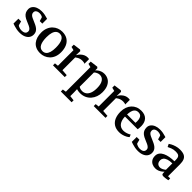

<svg xmlns="http://www.w3.org/2000/svg" viewBox="298 -1958 3590 3590"><g transform="rotate(45 2093.0 -163.5)"><path d="M241.5 11Q200.5 11 161.8 3.5Q123 -4 92.5 -13.8Q62 -23.5 44.5 -30L45 -159H117L137 -81Q142.5 -72 158.5 -63.5Q174.5 -55 196.2 -49.5Q218 -44 241 -44Q278 -44 301 -53.8Q324 -63.5 334.5 -81Q345 -98.5 345 -121.5Q345 -149.5 326.5 -168.5Q308 -187.5 273.8 -204Q239.5 -220.5 192 -239.5Q145 -258.5 113 -282.2Q81 -306 64.8 -338.8Q48.5 -371.5 48.5 -416.5Q48.5 -461 75 -495Q101.5 -529 148.8 -548Q196 -567 256 -567Q301.5 -567 334.5 -560.5Q367.5 -554 390.2 -546.8Q413 -539.5 426.5 -536.5V-410H359.5L338 -484.5Q333.5 -492 321.2 -498.5Q309 -505 292 -509Q275 -513 255.5 -513Q226 -513 204 -504.2Q182 -495.5 170 -479.8Q158 -464 158 -442.5Q158 -409.5 176.5 -389.5Q195 -369.5 224.8 -356Q254.5 -342.5 287 -328.5Q319.5 -315 350.2 -299.8Q381 -284.5 405.8 -264.8Q430.5 -245 445 -217.8Q459.5 -190.5 459.5 -152.5Q459.5 -104.5 434.5 -67.8Q409.5 -31 360.5 -10Q311.5 11 241.5 11Z M529.5 -277.5Q529.5 -349 551.8 -403.5Q574 -458 612.2 -494.8Q650.5 -531.5 698.5 -550.2Q746.5 -569 798 -569Q884.5 -569 941.5 -532Q998.5 -495 1026.5 -429.8Q1054.5 -364.5 1054.5 -280.5Q1054.5 -208.5 1032.5 -153.8Q1010.5 -99 972.2 -62.5Q934 -26 886 -7.5Q838 11 786 11Q721.5 11 673.2 -10.2Q625 -31.5 593.2 -70.2Q561.5 -109 545.5 -161.8Q529.5 -214.5 529.5 -277.5ZM793.5 -48.5Q835.5 -48.5 864.5 -73Q893.5 -97.5 908.8 -147Q924 -196.5 924 -271.5Q924 -324.5 917 -368Q910 -411.5 894.5 -443.2Q879 -475 854 -492.2Q829 -509.5 793 -509.5Q751 -509.5 721.2 -485.2Q691.5 -461 676 -411.5Q660.5 -362 660.5 -286.5Q660.5 -233.5 668 -189.8Q675.5 -146 691.2 -114.2Q707 -82.5 732.2 -65.5Q757.5 -48.5 793.5 -48.5Z M1119 0V-52L1190 -59.5V-471L1121 -488.5V-548L1266 -567H1268.5L1292 -549V-529L1289 -441H1292Q1296.5 -451 1310.5 -470.8Q1324.5 -490.5 1348 -512Q1371.5 -533.5 1404 -548.5Q1436.5 -563.5 1477 -563.5Q1491 -563.5 1499.8 -561.8Q1508.5 -560 1514 -558V-436.5Q1507 -442 1491 -446Q1475 -450 1449 -450Q1412 -450 1385.2 -441Q1358.5 -432 1340 -420Q1321.5 -408 1308.5 -398.5V-60.5L1430.5 -51.5V0Z M1569 242V190L1638 178.5V-471L1568.5 -488.5V-548L1719.5 -567H1722L1744 -549V-491Q1759.5 -509 1784 -527Q1808.5 -545 1841 -557Q1873.5 -569 1912.5 -569Q1970 -569 2019.8 -541.2Q2069.5 -513.5 2100 -453.5Q2130.5 -393.5 2130.5 -296.5Q2130.5 -234 2111 -178.5Q2091.5 -123 2054.2 -80.2Q2017 -37.5 1963.5 -13.2Q1910 11 1841.5 11Q1818.5 11 1793.5 7.2Q1768.5 3.5 1752.5 -2.5L1755 81V178.5L1854 190V242ZM1844.5 -44Q1889 -44 1925 -68.2Q1961 -92.5 1982.5 -144.8Q2004 -197 2004 -281.5Q2004 -338 1993.5 -378.5Q1983 -419 1964.2 -444.8Q1945.5 -470.5 1920.8 -482.5Q1896 -494.5 1868 -494.5Q1842 -494.5 1820 -487Q1798 -479.5 1781.2 -468.5Q1764.5 -457.5 1755 -446.5V-72.5Q1762.5 -62.5 1787.2 -53.2Q1812 -44 1844.5 -44Z M2196.5 0V-52L2267.5 -59.5V-471L2198.5 -488.5V-548L2343.5 -567H2346L2369.5 -549V-529L2366.5 -441H2369.5Q2374 -451 2388 -470.8Q2402 -490.5 2425.5 -512Q2449 -533.5 2481.5 -548.5Q2514 -563.5 2554.5 -563.5Q2568.5 -563.5 2577.2 -561.8Q2586 -560 2591.5 -558V-436.5Q2584.5 -442 2568.5 -446Q2552.5 -450 2526.5 -450Q2489.5 -450 2462.8 -441Q2436 -432 2417.5 -420Q2399 -408 2386 -398.5V-60.5L2508 -51.5V0Z M2877 11Q2790.5 11 2734.5 -26Q2678.5 -63 2651.2 -128.2Q2624 -193.5 2624 -278.5Q2624 -345.5 2643.2 -399Q2662.5 -452.5 2697.8 -490.5Q2733 -528.5 2781.2 -548.8Q2829.5 -569 2887.5 -569Q2984 -569 3036.2 -517.2Q3088.5 -465.5 3091 -369Q3091 -338 3089.5 -315Q3088 -292 3084 -274.5H2748Q2749 -227.5 2760 -189Q2771 -150.5 2791.5 -123Q2812 -95.5 2842.2 -80.5Q2872.5 -65.5 2912 -65.5Q2953.5 -65.5 2995.5 -80.2Q3037.5 -95 3060.5 -112L3082 -64.5Q3064.5 -46.5 3032.5 -29.2Q3000.5 -12 2960 -0.5Q2919.5 11 2877 11ZM2748 -330H2969.5Q2970.5 -339.5 2971.2 -351.5Q2972 -363.5 2972 -373Q2972 -433.5 2948.8 -471.8Q2925.5 -510 2870 -510Q2845 -510 2823.8 -501.2Q2802.5 -492.5 2786.2 -472Q2770 -451.5 2760.2 -416.8Q2750.5 -382 2748 -330Z M3370 11Q3329 11 3290.2 3.5Q3251.5 -4 3221 -13.8Q3190.5 -23.5 3173 -30L3173.5 -159H3245.5L3265.5 -81Q3271 -72 3287 -63.5Q3303 -55 3324.8 -49.5Q3346.5 -44 3369.5 -44Q3406.5 -44 3429.5 -53.8Q3452.5 -63.5 3463 -81Q3473.5 -98.5 3473.5 -121.5Q3473.5 -149.5 3455 -168.5Q3436.5 -187.5 3402.2 -204Q3368 -220.5 3320.5 -239.5Q3273.5 -258.5 3241.5 -282.2Q3209.5 -306 3193.2 -338.8Q3177 -371.5 3177 -416.5Q3177 -461 3203.5 -495Q3230 -529 3277.2 -548Q3324.5 -567 3384.5 -567Q3430 -567 3463 -560.5Q3496 -554 3518.8 -546.8Q3541.5 -539.5 3555 -536.5V-410H3488L3466.5 -484.5Q3462 -492 3449.8 -498.5Q3437.5 -505 3420.5 -509Q3403.5 -513 3384 -513Q3354.5 -513 3332.5 -504.2Q3310.5 -495.5 3298.5 -479.8Q3286.5 -464 3286.5 -442.5Q3286.5 -409.5 3305 -389.5Q3323.5 -369.5 3353.2 -356Q3383 -342.5 3415.5 -328.5Q3448 -315 3478.8 -299.8Q3509.5 -284.5 3534.2 -264.8Q3559 -245 3573.5 -217.8Q3588 -190.5 3588 -152.5Q3588 -104.5 3563 -67.8Q3538 -31 3489 -10Q3440 11 3370 11Z M3831.5 11Q3786.5 11 3748.2 -7Q3710 -25 3687 -61.2Q3664 -97.5 3664 -152Q3664 -201 3690.5 -236Q3717 -271 3763.2 -293Q3809.5 -315 3868.8 -325.8Q3928 -336.5 3993.5 -337V-369Q3993.5 -411.5 3984.5 -436.5Q3975.5 -461.5 3951.8 -472.5Q3928 -483.5 3883.5 -483.5Q3825.5 -483.5 3782 -465.8Q3738.5 -448 3714.5 -435.5L3687 -492Q3698 -501.5 3731.5 -519.2Q3765 -537 3812.8 -551.8Q3860.5 -566.5 3914 -566.5Q3986.5 -566.5 4028.5 -545.8Q4070.5 -525 4088.8 -481.2Q4107 -437.5 4107 -368V-54.5H4164V-6Q4153 -3.5 4133.5 0Q4114 3.5 4092.2 6.2Q4070.5 9 4052.5 9Q4023.5 9 4012.2 0.2Q4001 -8.5 4001 -38.5V-68.5Q3988.5 -55 3964.2 -36.2Q3940 -17.5 3906.5 -3.2Q3873 11 3831.5 11ZM3883 -62.5Q3908 -62.5 3939 -77Q3970 -91.5 3993.5 -112.5V-281.5Q3923.5 -281 3878.5 -265.5Q3833.5 -250 3812 -223.8Q3790.5 -197.5 3790.5 -165Q3790.5 -129.5 3802.5 -107Q3814.5 -84.5 3835.5 -73.5Q3856.5 -62.5 3883 -62.5Z"/></g></svg>

Font: Merriweather 20pt SemiBold
Style: Regular
Weight: 600
Version: Version 2.100